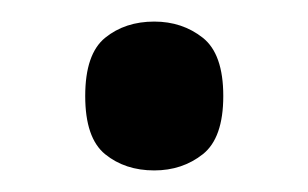

<svg xmlns="http://www.w3.org/2000/svg" viewBox="-20 -151 286 178"><path d="M123 7Q96 7 77.5 -8Q59 -23 59 -62Q59 -101 77.5 -116Q96 -131 123 -131Q149 -131 168 -116Q187 -101 187 -62Q187 -23 168 -8Q149 7 123 7Z"/></svg>

Font: Noto Serif Georgian SemiCondensed Medium
Style: Regular
Weight: 500
Width: 4
Designer: Monotype Design Team, Akaki Razmadze
Foundry: Google LLC
Version: Version 2.003; ttfautohint (v1.8.4.7-5d5b)